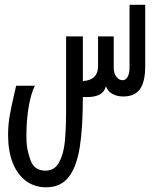

<svg xmlns="http://www.w3.org/2000/svg" viewBox="-20 -570 640 796"><path d="M13.5 -10Q13.5 -53.5 20.8 -93.8Q28 -134 41.5 -191L47 -214.5H124.5Q108 -181.5 98.8 -126.5Q89.5 -71.5 89.5 -9Q89.5 8 90 16.5Q91.5 53 106.8 95.2Q122 137.5 169 137.5Q206.5 137.5 225 103.2Q243.5 69 248.5 19.5Q253.5 -30 254 -102.5V-153.5V-419H323.5V-234Q383.5 -237 386.5 -291V-419H451.5V-289Q451.5 -266 462.5 -251.8Q473.5 -237.5 488 -237.5Q502 -237.5 509.5 -252Q517 -266.5 517 -289V-550H582V-295Q582 -230.5 560 -200.2Q538 -170 491.5 -170Q464.5 -170 445.5 -181Q426.5 -192 419 -212.5Q413 -188.5 393 -178Q373 -167.5 340 -167.5H323.5Q323.5 -39 310.5 41.5Q297.5 122 264.5 164.2Q231.5 206.5 171.5 206.5Q123.5 206.5 87.8 180.2Q52 154 32.8 105Q13.5 56 13.5 -10Z"/></svg>

Font: JuliaMono Light
Style: Regular
Weight: 300
Monospace: yes
Designer: cormullion
Foundry: corm
Version: Version 0.054; ttfautohint (v1.8.4)